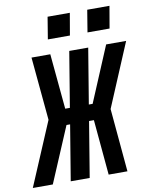

<svg xmlns="http://www.w3.org/2000/svg" viewBox="-131 -1023 872 1097"><g transform="rotate(-10 304.5 -474.5)"><path d="M518 0H409L380 -321H352L299 0H189L242 -321H221L85 0H-31L125 -368L91 -735H200L230 -414H257L310 -735H420L367 -414H389L524 -735H640L485 -367ZM559 -821H431L452 -949H581ZM201 -821 222 -949H351L329 -821Z"/></g></svg>

Font: Iosevka SS04 Extended Oblique
Style: Bold
Weight: 700
Width: 7
Italic angle: -9°
Monospace: yes
Designer: Belleve Invis
Foundry: Belleve Invis
Version: Version 19.0.0; ttfautohint (v1.8.4)